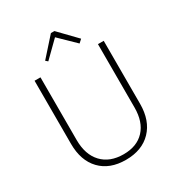

<svg xmlns="http://www.w3.org/2000/svg" viewBox="-209 -1035 1101 1183"><g transform="rotate(-30 342.0 -444.0)"><path d="M229 -755 214 -768 330 -898H355L474 -775L451 -754L339 -863ZM96 -245V-694H138V-248Q138 -144 193 -85.5Q248 -27 346 -27Q441 -27 494 -84Q547 -141 547 -243V-694H588V-246Q588 -127 522 -58.5Q456 10 341 10Q226 10 161 -58Q96 -126 96 -245Z"/></g></svg>

Font: Cantarell Light
Style: Regular
Weight: 300
Designer: Dave Crossland, Nikolaus Waxweiler, Florian Fecher, Jacques Le Bailly, Eben Sorkin, Alexei Vanyashin, Alexios Zavras, Em
Version: Version 0.303